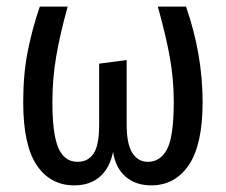

<svg xmlns="http://www.w3.org/2000/svg" viewBox="-20 -547 681 579"><path d="M591 -239Q591 -111 549.5 -49.5Q508 12 436 12Q389 12 358.5 -14.5Q328 -41 321 -89Q311 -40 281 -14Q251 12 204 12Q132 12 91 -48.5Q50 -109 50 -239Q50 -323 63.5 -391.5Q77 -460 100 -527H184Q160 -440 149 -374Q138 -308 138 -238Q138 -143 156 -101Q174 -59 214 -59Q245 -59 262 -83.5Q279 -108 279 -171V-355L362 -366V-171Q362 -113 379 -86Q396 -59 426 -59Q464 -59 484 -97.5Q504 -136 504 -240Q504 -307 492.5 -372Q481 -437 456 -527H541Q591 -383 591 -239Z"/></svg>

Font: Fira Sans Compressed
Style: Regular
Weight: 400
Width: 1
Designer: bBox Type GmbH & Carrois Corporate GbR & Edenspiekermann AG
Foundry: bBox Type GmbH & Carrois Corporate GbR & Edenspiekermann AG
Version: Version 4.301